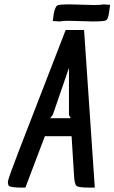

<svg xmlns="http://www.w3.org/2000/svg" viewBox="-20 -857 523 877"><path d="M393 0Q340 0 330 -7.5Q320 -15 318 -58L307 -235H185L96 0H81Q25 0 19 -10Q16 -16 16 -27Q16 -38 65 -165L280 -720H364L413 0ZM303 -317 295 -332V-547L221 -332L209 -317ZM301 -837 411 -834Q438 -834 453 -837L483 -835L478 -799Q474 -769 464 -764Q454 -759 403 -759L293 -762Q265 -762 252 -759L221 -761L226 -797Q233 -827 241.5 -832Q250 -837 301 -837Z"/></svg>

Font: Economica
Style: Bold Italic
Weight: 700
Designer: Vicente Lamonaca
Foundry: Vicente Lamonaca
Version: Version 1.100